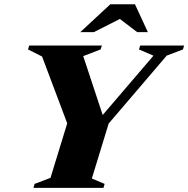

<svg xmlns="http://www.w3.org/2000/svg" viewBox="-20 -904 906 924"><path d="M718.5 -636 649 -666 654.5 -685H866L860.5 -666L782.5 -636.5L503 -309.5L422 -45L483.5 -19L478 0H141L146.5 -19L223 -48L303.5 -310.5L182.5 -632L115 -666L120.5 -685H470.5L464 -666L380.5 -634L483 -324L451 -323.5ZM366.5 -749.5 511 -883.5H629.5L691.5 -749.5H640L541.5 -824.5H580L432 -749.5Z"/></svg>

Font: Newsreader 36pt ExtraBold
Style: Italic
Weight: 800
Italic angle: -17°
Designer: Hugues Gentile
Foundry: Production Type
Version: Version 1.003